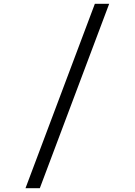

<svg xmlns="http://www.w3.org/2000/svg" viewBox="-20 -810 707 1008"><path d="M113.8 178.2 478 -790H553.2L189 178.2Z"/></svg>

Font: Shanggu Mono N
Style: Regular
Weight: 350
Designer: GuiWonder
Version: Version 1.021